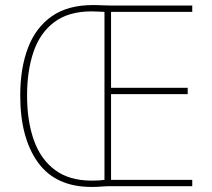

<svg xmlns="http://www.w3.org/2000/svg" viewBox="-20 -736 837 759"><path d="M347 -716Q370 -716 385.5 -715Q401 -714 423 -714H740V-689H419V-389H722V-364H419V-25H740V0H414Q399 0 381.5 1.5Q364 3 342 3Q200 3 130 -94Q60 -191 60 -359Q60 -466 90.5 -546.5Q121 -627 184.5 -671.5Q248 -716 347 -716ZM342 -691Q251 -691 194.5 -648.5Q138 -606 112.5 -531Q87 -456 87 -359Q87 -257 114 -181.5Q141 -106 197.5 -64Q254 -22 342 -22Q376 -22 393 -25V-689Q385 -689 372 -690Q359 -691 342 -691Z"/></svg>

Font: Noto Sans Bengali SemiCondensed Thin
Style: Regular
Weight: 100
Width: 4
Designer: Joana Ranito - Universal Thirst; Jelle Bosma - Monotype Design Team
Foundry: Universal Thirst ehf.
Version: Version 3.000; ttfautohint (v1.8.4.7-5d5b)